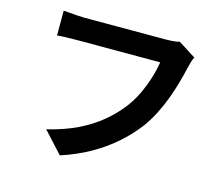

<svg xmlns="http://www.w3.org/2000/svg" viewBox="-107 -870 1215 1054"><g transform="rotate(15 500.0 -342.5)"><path d="M889 -666Q882 -652 876.5 -632.5Q871 -613 867 -596Q859 -560 846 -514Q833 -468 815 -419Q797 -370 772.5 -322Q748 -274 717 -232Q672 -173 612 -120.5Q552 -68 478 -26.5Q404 15 315 44L206 -75Q305 -99 377.5 -134.5Q450 -170 504 -214.5Q558 -259 598 -310Q631 -352 654.5 -401Q678 -450 693.5 -500Q709 -550 715 -592Q700 -592 665.5 -592Q631 -592 584.5 -592Q538 -592 487.5 -592Q437 -592 390 -592Q343 -592 305.5 -592Q268 -592 249 -592Q215 -592 182.5 -591Q150 -590 130 -588V-729Q146 -728 167 -726Q188 -724 211 -722.5Q234 -721 250 -721Q265 -721 295 -721Q325 -721 364 -721Q403 -721 445.5 -721Q488 -721 530 -721Q572 -721 609 -721Q646 -721 673.5 -721Q701 -721 712 -721Q727 -721 749 -722.5Q771 -724 790 -729Z"/></g></svg>

Font: Noto Sans SC Thin
Style: Bold
Weight: 700
Version: Version 2.004-H2;hotconv 1.0.118;makeotfexe 2.5.65603